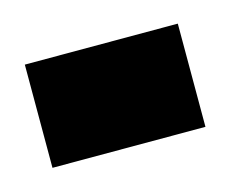

<svg xmlns="http://www.w3.org/2000/svg" viewBox="-46 -150 230 193"><g transform="rotate(-15 69.5 -53.5)"><path d="M-9.8 0V-107.4H149.4V0Z"/></g></svg>

Font: Vazir Medium WOL
Style: Medium-WOL
Weight: 500
Designer: Saber Rastikerdar
Foundry: Saber Rastikerdar
Version: Version 27.0.1